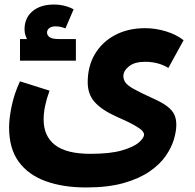

<svg xmlns="http://www.w3.org/2000/svg" viewBox="-20 -595 858 845"><path d="M68 -328V-423H99Q95 -430 91.5 -441Q88 -452 88 -466Q88 -516 123 -545.5Q158 -575 217 -575Q265 -575 304 -554L268 -470Q258 -474 247.5 -476.5Q237 -479 225 -479Q206 -479 196.5 -471Q187 -463 187 -452Q187 -440 198 -431.5Q209 -423 243 -423H314V-328ZM358 230Q258 230 181.5 202.5Q105 175 62.5 117Q20 59 20 -34Q20 -74 31.5 -129Q43 -184 68 -237L198 -196Q185 -160 178.5 -129Q172 -98 172 -69Q172 4 222 43Q272 82 378 82Q465 82 516.5 67Q568 52 591 32Q614 12 614 -3Q614 -10 606.5 -19Q599 -28 573 -43Q547 -58 490 -83Q428 -111 397 -145.5Q366 -180 366 -233Q366 -304 398 -357.5Q430 -411 487 -441Q544 -471 618 -471Q665 -471 710.5 -457Q756 -443 788 -418L721 -296Q700 -309 674.5 -316Q649 -323 618 -323Q572 -323 547.5 -303Q523 -283 523 -260Q523 -245 532 -232Q541 -219 568.5 -203.5Q596 -188 651 -163Q694 -144 716.5 -126.5Q739 -109 747.5 -90Q756 -71 756 -45Q756 -18 745.5 18Q735 54 709.5 91Q684 128 638.5 159.5Q593 191 524.5 210.5Q456 230 358 230Z"/></svg>

Font: Readex Pro bold
Style: Bold
Weight: 700
Designer: Bonnie Shaver-Troup, Thomas Jockin
Foundry: Lexend
Version: Version 1.200; ttfautohint (v1.8.3)